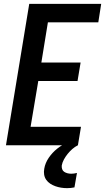

<svg xmlns="http://www.w3.org/2000/svg" viewBox="-20 -755 546 998"><path d="M11 0 132 -735H506L491 -639H229L195 -430H399L383 -334H179L139 -96H401L385 0ZM329 223Q313 223 297.5 220.5Q282 218 268 213Q254 208 241.5 200Q229 192 220.5 180Q212 168 209.5 153Q207 138 210 122Q215 92 233.5 65Q252 38 277 18Q302 -2 331 -14.5Q360 -27 390 -33L385 0Q369 8 356 19.5Q343 31 332 44.5Q321 58 312.5 73.5Q304 89 301 105Q300 115 303 124Q306 133 313.5 138Q321 143 330.5 145.5Q340 148 350 148Q357 148 364.5 147Q372 146 380 144L367 219Q358 221 348 222Q338 223 329 223Z"/></svg>

Font: Iosevka SS04 Oblique
Style: Bold
Weight: 700
Italic angle: -9°
Monospace: yes
Designer: Belleve Invis
Foundry: Belleve Invis
Version: Version 19.0.0; ttfautohint (v1.8.4)